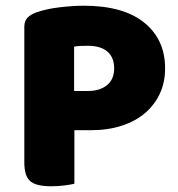

<svg xmlns="http://www.w3.org/2000/svg" viewBox="-20 -643 621 671"><path d="M240 -188V-1Q229 2 206 5Q183 8 159 8Q106 8 85.5 -10Q65 -28 65 -75V-549Q65 -570 76.5 -581.5Q88 -593 108 -600Q142 -612 188.5 -617.5Q235 -623 273 -623Q411 -623 484 -564Q557 -505 557 -404Q557 -355 538.5 -315.5Q520 -276 486.5 -247.5Q453 -219 405 -203.5Q357 -188 298 -188ZM287 -325Q329 -325 354 -345.5Q379 -366 379 -404Q379 -442 355.5 -462.5Q332 -483 287 -483Q271 -483 260.5 -482.5Q250 -482 239 -480V-325Z"/></svg>

Font: Baloo Paaji 2 ExtraBold
Style: Regular
Weight: 800
Designer: Shuchita Grover, Noopur Datye and Ek Type
Foundry: Ek Type
Version: Version 1.640;hotconv 1.0.111;makeotfexe 2.5.65597; ttfautoh